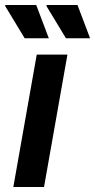

<svg xmlns="http://www.w3.org/2000/svg" viewBox="-34 -743 378 763"><path d="M19 0 112 -526H234L141 0ZM228 -591 150 -720 152 -723H274L324 -591ZM64 -591 -14 -720 -12 -723H110L160 -591Z"/></svg>

Font: Archivo Variable SemiBold
Style: Italic
Weight: 600
Italic angle: -10°
Designer: Hector Gatti
Foundry: Omnibus-Type
Version: Version 2.001